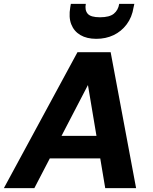

<svg xmlns="http://www.w3.org/2000/svg" viewBox="-43 -969 789 989"><path d="M-23 0 356 -700H527L658 0H499L410 -531L134 0ZM115 -153 175 -269H543L561 -153ZM453 -769Q404 -769 371 -788.5Q338 -808 324 -844Q310 -880 319 -932L322 -949H399Q393 -917 408.5 -898.5Q424 -880 472 -880Q521 -880 543.5 -898.5Q566 -917 571 -949H649L645 -931Q637 -880 609.5 -843.5Q582 -807 542 -788Q502 -769 453 -769Z"/></svg>

Font: DM Sans 9pt Black
Style: Italic
Weight: 900
Italic angle: -10°
Version: Version 4.004;gftools[0.9.30]